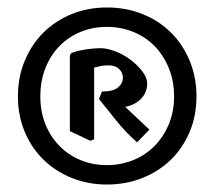

<svg xmlns="http://www.w3.org/2000/svg" viewBox="-20 -676 598 514"><path d="M28 -418Q28 -470 46.5 -514Q65 -558 97 -589.5Q129 -621 172.5 -638.5Q216 -656 266 -656Q317 -656 361 -638.5Q405 -621 437 -589.5Q469 -558 487.5 -514Q506 -470 506 -418Q506 -366 487.5 -322.5Q469 -279 437 -248Q405 -217 361 -199.5Q317 -182 266 -182Q216 -182 172.5 -199.5Q129 -217 97 -248Q65 -279 46.5 -322.5Q28 -366 28 -418ZM88 -418Q88 -377 101.5 -343.5Q115 -310 139 -285.5Q163 -261 195.5 -247.5Q228 -234 266 -234Q304 -234 337 -247.5Q370 -261 394 -285.5Q418 -310 432 -343.5Q446 -377 446 -418Q446 -459 432 -493.5Q418 -528 394 -552.5Q370 -577 337 -590.5Q304 -604 266 -604Q228 -604 195.5 -590.5Q163 -577 139 -552.5Q115 -528 101.5 -493.5Q88 -459 88 -418ZM253 -431Q283 -431 296 -442Q309 -453 309 -468Q309 -482 298.5 -491.5Q288 -501 272 -501Q258 -501 248.5 -499Q239 -497 232 -495V-303L222 -299L167 -325V-525Q167 -533 176 -536Q191 -541 211.5 -544Q232 -547 249 -547Q267 -547 289 -538.5Q311 -530 329.5 -516Q348 -502 361 -485Q374 -468 374 -452Q374 -429 358 -412Q342 -395 315 -390L380 -329L347 -295Q316 -322 289 -356Q262 -390 245 -411Z"/></svg>

Font: Jaini
Style: Regular
Weight: 400
Designer: Girish Dalvi, Maithili Shingre
Foundry: Ek Type
Version: Version 1.001;PS 1.000;hotconv 16.6.51;makeotf.lib2.5.65220